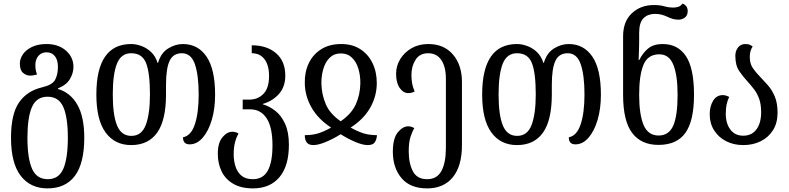

<svg xmlns="http://www.w3.org/2000/svg" viewBox="-20 -792 4375 1064"><path d="M243 252Q149 252 95 182.5Q41 113 41 -29Q41 -159 85 -223.5Q129 -288 213 -308Q270 -321 285.5 -350Q301 -379 301 -421Q301 -460 284 -481Q267 -502 238 -502Q209 -502 192.5 -482Q176 -462 176 -432Q176 -412 179 -400Q182 -388 185 -379Q177 -377 167.5 -375Q158 -373 146 -373Q126 -373 108 -388Q90 -403 90 -440Q90 -466 107 -491Q124 -516 157.5 -532Q191 -548 238 -548Q304 -548 345.5 -511.5Q387 -475 387 -421Q387 -387 367.5 -354Q348 -321 301 -302V-299Q370 -279 408.5 -212Q447 -145 447 -29Q447 113 395 182.5Q343 252 243 252ZM245 201Q306 201 331 143Q356 85 356 -29Q356 -141 331 -198.5Q306 -256 244 -256Q182 -256 157 -198.5Q132 -141 132 -29Q132 85 157.5 143Q183 201 245 201Z M707 12Q616 12 565 -58Q514 -128 514 -268Q514 -548 707 -548Q734 -548 764 -537Q794 -526 818 -503Q842 -480 853 -444H856Q872 -499 912 -523.5Q952 -548 993 -548Q1077 -548 1124.5 -478.5Q1172 -409 1172 -267Q1172 -189 1153.5 -127Q1135 -65 1103 -28.5Q1071 8 1031 8Q994 8 994 -31Q1039 -40 1060 -103.5Q1081 -167 1081 -268Q1081 -376 1060 -436.5Q1039 -497 988 -497Q940 -497 920 -455Q900 -413 900 -322V-269Q900 -126 851 -57Q802 12 707 12ZM708 -39Q765 -39 788 -100Q811 -161 811 -269Q811 -388 789.5 -442.5Q768 -497 707 -497Q651 -497 628 -439Q605 -381 605 -268Q605 -155 628.5 -97Q652 -39 708 -39Z M1382 252Q1316 252 1272.5 226.5Q1229 201 1208 157.5Q1187 114 1187 60Q1187 0 1212.5 -31Q1238 -62 1268 -62Q1286 -62 1302 -52Q1290 -32 1282.5 -4Q1275 24 1275 63Q1275 99 1285 130.5Q1295 162 1318 181.5Q1341 201 1381 201Q1438 201 1464 153.5Q1490 106 1490 14Q1490 -87 1457.5 -136.5Q1425 -186 1367 -186H1325V-240H1362Q1409 -240 1440 -272Q1471 -304 1471 -371Q1471 -430 1446 -463.5Q1421 -497 1375 -497V-541Q1459 -541 1510 -497Q1561 -453 1561 -373Q1561 -311 1526 -271.5Q1491 -232 1436 -216V-214Q1472 -204 1505.5 -178Q1539 -152 1560 -105.5Q1581 -59 1581 10Q1581 128 1528.5 190Q1476 252 1382 252Z M1717 12Q1691 12 1680 -2.5Q1669 -17 1669 -43Q1710 -43 1742 -52.5Q1774 -62 1815 -85Q1744 -131 1707 -195Q1670 -259 1669 -332Q1668 -394 1691.5 -442.5Q1715 -491 1760.5 -519.5Q1806 -548 1871 -548Q1932 -548 1976 -520Q2020 -492 2044 -443Q2068 -394 2068 -332Q2068 -259 2031.5 -195Q1995 -131 1923 -85Q1965 -62 1996.5 -52.5Q2028 -43 2069 -43Q2068 -22 2058 -5Q2048 12 2018 12Q1991 12 1951 -4.5Q1911 -21 1868 -48Q1824 -21 1783.5 -4.5Q1743 12 1717 12ZM1868 -120Q1928 -161 1952 -214.5Q1976 -268 1977 -332Q1977 -376 1965.5 -413Q1954 -450 1930 -473Q1906 -496 1869 -496Q1832 -496 1808 -473Q1784 -450 1772.5 -412.5Q1761 -375 1761 -332Q1762 -270 1785 -215.5Q1808 -161 1868 -120Z M2347 252Q2253 252 2205 195Q2157 138 2157 49Q2157 -25 2184.5 -58.5Q2212 -92 2242 -92Q2260 -92 2276 -82Q2264 -62 2254.5 -32Q2245 -2 2245 46Q2245 113 2268 157Q2291 201 2347 201Q2402 201 2426.5 155Q2451 109 2451 27V-355Q2451 -422 2425.5 -459.5Q2400 -497 2353 -497Q2306 -497 2283 -461Q2260 -425 2260 -377Q2260 -352 2264 -329.5Q2268 -307 2278 -285Q2262 -276 2243 -276Q2215 -276 2195 -304.5Q2175 -333 2175 -383Q2175 -427 2198 -464.5Q2221 -502 2261 -525Q2301 -548 2354 -548Q2440 -548 2490 -490Q2540 -432 2540 -337V12Q2540 128 2489.5 190Q2439 252 2347 252Z M2845 12Q2754 12 2703 -58Q2652 -128 2652 -268Q2652 -548 2845 -548Q2872 -548 2902 -537Q2932 -526 2956 -503Q2980 -480 2991 -444H2994Q3010 -499 3050 -523.5Q3090 -548 3131 -548Q3215 -548 3262.5 -478.5Q3310 -409 3310 -267Q3310 -189 3291.5 -127Q3273 -65 3241 -28.5Q3209 8 3169 8Q3132 8 3132 -31Q3177 -40 3198 -103.5Q3219 -167 3219 -268Q3219 -376 3198 -436.5Q3177 -497 3126 -497Q3078 -497 3058 -455Q3038 -413 3038 -322V-269Q3038 -126 2989 -57Q2940 12 2845 12ZM2846 -39Q2903 -39 2926 -100Q2949 -161 2949 -269Q2949 -388 2927.5 -442.5Q2906 -497 2845 -497Q2789 -497 2766 -439Q2743 -381 2743 -268Q2743 -155 2766.5 -97Q2790 -39 2846 -39Z M3629 11Q3533 11 3483 -55.5Q3433 -122 3433 -266V-591Q3433 -673 3481.5 -718.5Q3530 -764 3603 -764Q3624 -764 3638 -762Q3652 -760 3665 -756Q3687 -750 3711 -750Q3726 -750 3739.5 -754.5Q3753 -759 3762 -772Q3775 -768 3783 -757.5Q3791 -747 3791 -730Q3791 -706 3775 -694.5Q3759 -683 3740 -683Q3721 -683 3706 -688Q3691 -693 3676 -700Q3663 -706 3647 -710.5Q3631 -715 3609 -715Q3571 -715 3546.5 -691.5Q3522 -668 3522 -609V-557Q3522 -538 3521 -511Q3520 -484 3519 -460H3523Q3542 -499 3572 -523.5Q3602 -548 3652 -548Q3737 -548 3781.5 -480.5Q3826 -413 3826 -267Q3826 -123 3778.5 -56Q3731 11 3629 11ZM3630 -41Q3687 -41 3711 -96Q3735 -151 3735 -266Q3735 -375 3711.5 -433Q3688 -491 3634 -491Q3570 -491 3546 -433Q3522 -375 3522 -267Q3522 -158 3546.5 -99.5Q3571 -41 3630 -41Z M4099 12Q4046 12 4004 -9.5Q3962 -31 3937.5 -69.5Q3913 -108 3913 -159Q3913 -203 3932 -234Q3951 -265 3986 -265Q4001 -265 4021 -255Q4011 -234 4006.5 -212.5Q4002 -191 4002 -161Q4002 -108 4027.5 -74Q4053 -40 4099 -40Q4146 -40 4172 -75Q4198 -110 4198 -170Q4198 -214 4187 -244.5Q4176 -275 4158.5 -297.5Q4141 -320 4123 -340Q4097 -368 4076 -399Q4055 -430 4055 -483Q4055 -510 4070 -529Q4085 -548 4111 -548Q4126 -548 4135 -544Q4144 -540 4151 -534Q4135 -512 4135 -476Q4135 -440 4151.5 -415.5Q4168 -391 4190 -369Q4212 -346 4235 -320Q4258 -294 4273.5 -257.5Q4289 -221 4289 -167Q4289 -111 4264 -71Q4239 -31 4196 -9.5Q4153 12 4099 12Z"/></svg>

Font: Noto Serif Georgian Condensed
Style: Regular
Weight: 400
Width: 3
Designer: Monotype Design Team, Akaki Razmadze
Foundry: Google LLC
Version: Version 2.003; ttfautohint (v1.8.4.7-5d5b)